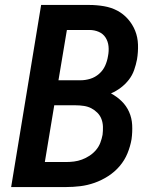

<svg xmlns="http://www.w3.org/2000/svg" viewBox="-20 -755 640 775"><path d="M25 0 146 -735H340Q370 -735 399.5 -730Q429 -725 453.5 -712Q478 -699 496.5 -678Q515 -657 525.5 -631Q536 -605 537 -575Q538 -545 533 -515Q529 -494 521.5 -472.5Q514 -451 500 -433Q486 -415 467.5 -401Q449 -387 428 -378Q452 -365 471 -346.5Q490 -328 501 -303.5Q512 -279 513.5 -250.5Q515 -222 511 -193Q506 -164 494.5 -136Q483 -108 463 -84.5Q443 -61 416.5 -44Q390 -27 361.5 -17Q333 -7 304 -3.5Q275 0 247 0ZM216 -431H305Q325 -431 344.5 -437Q364 -443 380 -457Q396 -471 404.5 -490Q413 -509 416 -529Q420 -549 418 -568.5Q416 -588 406 -603.5Q396 -619 378.5 -626.5Q361 -634 341 -634H250ZM161 -101H246Q262 -101 278.5 -103Q295 -105 311 -111Q327 -117 341.5 -126.5Q356 -136 367.5 -149.5Q379 -163 385 -179Q391 -195 394 -211Q396 -227 395.5 -243.5Q395 -260 389.5 -274.5Q384 -289 373 -300Q362 -311 348.5 -318Q335 -325 318.5 -327.5Q302 -330 285 -330H199Z"/></svg>

Font: Iosevka Extended
Style: Bold Italic
Weight: 700
Width: 7
Italic angle: -9°
Monospace: yes
Designer: Belleve Invis
Foundry: Belleve Invis
Version: Version 32.5.0; ttfautohint (v1.8.4)